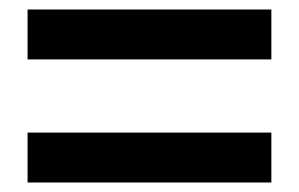

<svg xmlns="http://www.w3.org/2000/svg" viewBox="-20 -576 629 404"><path d="M38 -451H551V-556H38ZM38 -297V-192H551V-297Z"/></svg>

Font: Kinto Sans
Style: Bold
Weight: 700
Designer: Authors: Ryoko NISHIZUKA  (kana & ideographs); Paul D. Hunt (Latin, Greek & Cyrillic); Wenlong ZHANG  (bopomofo); Sandol
Foundry: Adobe Systems Incorporated, ookami Inc.
Version: Version 0.001